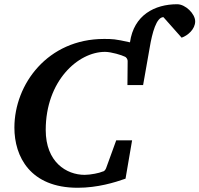

<svg xmlns="http://www.w3.org/2000/svg" viewBox="-20 -871 942 907"><path d="M902 -770C902 -806 856 -851 817 -851C711 -851 612 -800 594 -671C523 -687 510 -687 471 -687C206 -687 48 -474 48 -268C48 -132 122 16 347 16C441 16 522 -9 573 -27L604 -208H529L481 -76C478 -69 473 -61 463 -60C451 -54 408 -45 380 -45C294 -45 196 -105 196 -257C196 -489 349 -626 476 -626C506 -626 557 -610 568 -604C578 -601 584 -589 583 -581L582 -469H656L687 -645C699 -717 719 -790 752 -790L838 -693C867 -703 902 -733 902 -770Z"/></svg>

Font: Veleka
Style: Bold Italic
Weight: 700
Italic angle: -12°
Designer: Stefan Peev, Context Ltd, 2016; SIL International, 1997-2014.
Foundry: Stefan Peev, Context Ltd, 2016
Version: Version 5.000